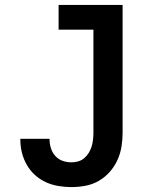

<svg xmlns="http://www.w3.org/2000/svg" viewBox="-20 -755 640 783"><path d="M271 8Q245 8 218 3.5Q191 -1 167 -12Q143 -23 123 -41Q103 -59 89.5 -82.5Q76 -106 69.5 -132Q63 -158 63 -185V-189H182V-187Q182 -169 187.5 -151Q193 -133 205.5 -119Q218 -105 235.5 -99Q253 -93 271 -93Q286 -93 299.5 -97Q313 -101 324 -110.5Q335 -120 342.5 -132.5Q350 -145 354 -158.5Q358 -172 359.5 -186.5Q361 -201 361 -215V-634H219V-735H480V-215Q480 -186 475.5 -157.5Q471 -129 459 -102.5Q447 -76 427.5 -54Q408 -32 383 -17.5Q358 -3 329 2.5Q300 8 271 8Z"/></svg>

Font: Iosevka HT Extended
Style: Bold
Weight: 700
Width: 7
Monospace: yes
Designer: Belleve Invis
Foundry: Belleve Invis
Version: Version 32.3.0; ttfautohint (v1.8.4)